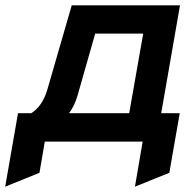

<svg xmlns="http://www.w3.org/2000/svg" viewBox="-40 -531 710 720"><path d="M-20.5 169 27.5 -106.5H77.5Q119.5 -133.5 137.5 -195L229 -511H635L564.5 -106.5H634L595 117L466 169L495 0H128L108 117ZM219 -106.5H444.5L497 -405H317L251 -173.5Q245 -153 237 -136.5Q229 -120 219 -106.5Z"/></svg>

Font: Overpass
Style: Bold Italic
Weight: 700
Italic angle: -10°
Designer: Delve Withrington, Dave Bailey, Thomas Jockin
Foundry: Delve Fonts LLC
Version: Version 4.000; ttfautohint (v1.8.3)